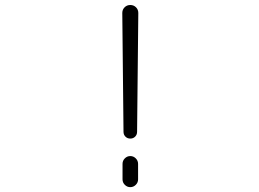

<svg xmlns="http://www.w3.org/2000/svg" viewBox="-20 -774 1040 772"><path d="M471.7 -721.7Q471.7 -735.4 481 -744.6Q490.2 -753.9 503.9 -753.9Q517.6 -753.9 526.9 -744.6Q536.1 -735.4 536.1 -721.7L531.2 -244.1Q531.2 -232.4 523.4 -224.6Q515.6 -216.8 503.9 -216.8Q492.2 -216.8 484.4 -224.6Q476.6 -232.4 476.6 -244.1ZM472.7 -52.7V-115.2Q472.7 -127.9 481.9 -137.2Q491.2 -146.5 503.9 -146.5Q516.6 -146.5 525.9 -137.2Q535.2 -127.9 535.2 -115.2V-52.7Q535.2 -40 525.9 -30.8Q516.6 -21.5 503.9 -21.5Q491.2 -21.5 481.9 -30.8Q472.7 -40 472.7 -52.7Z"/></svg>

Font: Gen Jyuu Gothic L Monospace Light
Style: Regular
Weight: 300
Designer: [Source Han Sans]
Ryoko NISHIZUKA  (kana & ideographs); Paul D. Hunt (Latin, Greek & Cyrillic); Wenlong ZHANG  (bopomofo
Version: Version 1.002.20150607